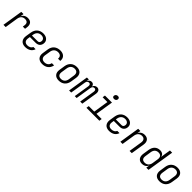

<svg xmlns="http://www.w3.org/2000/svg" viewBox="573 -2809 4854 4854"><g transform="rotate(45 3000.0 -382.0)"><path d="M73 0H153L208 -353C223 -442 274 -491 356 -491C436 -491 472 -448 458 -363L451 -315H530L537 -363C557 -488 506 -560 390 -560C307 -560 247 -517 224 -448H223L240 -550H160Z M854 10C972 10 1056 -44 1084 -139H1005C987 -90 935 -59 866 -59C783 -59 741 -112 755 -197L764 -254H969C1057 -254 1114 -298 1127 -383C1143 -484 1069 -560 945 -560C811 -560 722 -482 700 -345L678 -205C657 -73 726 10 854 10ZM774 -318 779 -353C793 -442 850 -494 935 -494C1013 -494 1058 -447 1047 -383C1040 -338 1015 -318 979 -318Z M1462 10C1593 10 1681 -59 1704 -180H1624C1609 -105 1553 -61 1474 -61C1392 -61 1348 -111 1361 -197L1386 -353C1400 -439 1459 -489 1542 -489C1620 -489 1663 -445 1654 -370H1734C1749 -484 1677 -560 1553 -560C1418 -560 1326 -484 1306 -353L1282 -197C1262 -71 1334 10 1462 10Z M2054 10C2186 10 2274 -67 2295 -197L2320 -353C2339 -480 2271 -560 2145 -560C2013 -560 1924 -483 1904 -353L1880 -197C1860 -70 1928 10 2054 10ZM2065 -60C1984 -60 1946 -109 1959 -197L1983 -353C1997 -441 2052 -490 2134 -490C2215 -490 2253 -441 2240 -353L2216 -197C2202 -109 2147 -60 2065 -60Z M2420 0H2495L2562 -421C2568 -469 2599 -498 2638 -498C2677 -498 2696 -468 2689 -421L2622 0H2690L2757 -421C2763 -469 2793 -498 2832 -498C2872 -498 2891 -468 2884 -421L2817 0H2892L2959 -421C2972 -504 2936 -560 2867 -560C2815 -560 2774 -529 2758 -480C2752 -529 2722 -560 2673 -560C2622 -560 2581 -527 2567 -476H2565L2576 -550H2507Z M3374 -651C3416 -651 3446 -674 3451 -711C3457 -750 3435 -774 3393 -774C3352 -774 3322 -750 3316 -711C3310 -674 3332 -651 3374 -651ZM3040 0H3502L3513 -72H3327L3403 -550H3152L3141 -478H3312L3248 -72H3051Z M3854 10C3972 10 4056 -44 4084 -139H4005C3987 -90 3935 -59 3866 -59C3783 -59 3741 -112 3755 -197L3764 -254H3969C4057 -254 4114 -298 4127 -383C4143 -484 4069 -560 3945 -560C3811 -560 3722 -482 3700 -345L3678 -205C3657 -73 3726 10 3854 10ZM3774 -318 3779 -353C3793 -442 3850 -494 3935 -494C4013 -494 4058 -447 4047 -383C4040 -338 4015 -318 3979 -318Z M4253 0H4332L4388 -353C4402 -441 4459 -493 4537 -493C4613 -493 4652 -444 4638 -356L4582 0H4661L4720 -369C4738 -486 4679 -560 4570 -560C4487 -560 4426 -519 4403 -448L4419 -550H4340Z M5027 10C5113 10 5173 -29 5196 -99L5180 0H5259L5375 -730H5296L5270 -573L5252 -451C5249 -518 5198 -560 5118 -560C5002 -560 4924 -486 4904 -356L4879 -193C4860 -71 4921 10 5027 10ZM5063 -59C4984 -59 4944 -101 4958 -193L4983 -356C4998 -448 5052 -491 5131 -491C5210 -491 5249 -440 5235 -353L5211 -197C5198 -110 5141 -59 5063 -59Z M5654 10C5786 10 5874 -67 5895 -197L5920 -353C5939 -480 5871 -560 5745 -560C5613 -560 5524 -483 5504 -353L5480 -197C5460 -70 5528 10 5654 10ZM5665 -60C5584 -60 5546 -109 5559 -197L5583 -353C5597 -441 5652 -490 5734 -490C5815 -490 5853 -441 5840 -353L5816 -197C5802 -109 5747 -60 5665 -60Z"/></g></svg>

Font: JetBrains Mono Light
Style: Italic
Weight: 336
Italic angle: -9°
Monospace: yes
Designer: Philipp Nurullin, Konstantin Bulenkov
Foundry: JetBrains
Version: Version 2.305